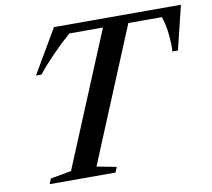

<svg xmlns="http://www.w3.org/2000/svg" viewBox="-83 -856 1050 950"><g transform="rotate(-10 442.5 -381.0)"><path d="M91 0 102 -26.5 206.5 -45.5 485.5 -717.5H317Q268.5 -675.5 223.5 -629Q178.5 -582.5 145.5 -541H118L247 -761.5H885L831 -541H803.5Q804 -550 804 -559.8Q804 -569.5 804 -579Q803 -613.5 798 -649.2Q793 -685 781.5 -717.5H613L334.5 -45.5L433 -26.5L422 0Z"/></g></svg>

Font: Libre Caslon Text Medium Italic
Style: Regular
Weight: 500
Italic angle: -22.583°
Designer: Pablo Impallari, Rodrigo Fuenzalida, Katja Schimmel
Foundry: Pablo Impallari, Rodrigo Fuenzalida
Version: Version 2.000